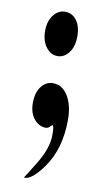

<svg xmlns="http://www.w3.org/2000/svg" viewBox="-74 -446 372 679"><g transform="rotate(10 112.0 -106.5)"><path d="M161.6 -328.6Q161.6 -293 145 -270.8Q128.4 -248.5 104 -248.5Q80.6 -248.5 64 -269.5Q45.9 -292.5 45.9 -328.6Q45.9 -365.2 64 -387.2Q80.6 -407.7 104 -407.7Q128.9 -407.7 145 -387.7Q161.6 -366.2 161.6 -328.6ZM180.2 -32.7Q180.2 71.8 129.9 142.1Q91.3 195.3 65.4 195.3Q63 195.3 62.5 193.8Q63 194.8 97.7 138.2Q135.3 77.6 135.3 29.3Q135.3 -4.9 129.4 -4.9Q127.9 -4.9 121.8 1.7Q115.7 8.3 106.9 8.3Q84.5 8.3 66.9 -11.2Q47.4 -33.7 47.4 -70.3Q47.4 -107.4 64 -129.4Q80.6 -151.4 106 -151.4Q140.6 -151.4 161.1 -116.2Q180.2 -83.5 180.2 -32.7Z"/></g></svg>

Font: Dai Banna SIL Book
Style: Bold
Weight: 700
Designer: Victor Gaultney
Foundry: SIL International
Version: Version 2.000